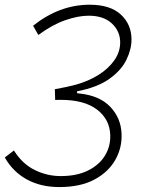

<svg xmlns="http://www.w3.org/2000/svg" viewBox="-43 -547 649 802"><path d="M204.6 234.4Q126.5 234.4 68.4 202.1Q10.3 169.9 -22.9 110.8L15.1 81.5Q50.3 137.7 102.1 163.1Q153.8 188.5 210.4 188.5Q278.3 188.5 325.2 165Q372.1 141.6 395.8 102.3Q419.4 63 417.5 16.1Q415 -49.3 361.8 -89.6Q308.6 -129.9 210.9 -129.9Q209 -129.9 204.1 -129.9Q198.7 -129.9 187.5 -129.4L186 -174.3Q213.4 -179.2 235.8 -184.1Q258.3 -189 274.4 -193.4Q326.7 -208 368.4 -234.1Q410.2 -260.3 434.6 -295.2Q459 -330.1 459 -370.1Q459 -416.5 424.3 -449Q389.6 -481.4 327.1 -481.4Q283.7 -481.4 229.5 -462.6Q175.3 -443.8 117.2 -400.9L95.2 -439.5Q205.6 -527.3 331.5 -527.3Q417.5 -527.3 461.9 -486.1Q506.3 -444.8 506.3 -381.8Q506.3 -341.3 485.1 -297.4Q463.9 -253.4 414.1 -217.8Q364.3 -182.1 278.8 -165.5V-157.7L287.1 -156.7Q373 -147.9 417.7 -100.8Q462.4 -53.7 464.8 12.2Q467.3 69.8 438.7 120.6Q410.2 171.4 351.6 202.9Q293 234.4 204.6 234.4Z"/></svg>

Font: CaskaydiaCove NF ExtraLight
Style: Italic
Weight: 200
Italic angle: -10°
Designer: Aaron Bell
Foundry: Saja Typeworks
Version: Version 2111.001; VTT 6.35;Nerd Fonts 3.2.1